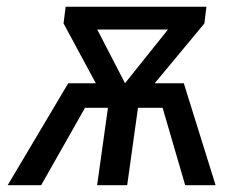

<svg xmlns="http://www.w3.org/2000/svg" viewBox="-20 -547 733 567"><path d="M101.5 0H2.6L181.6 -301.2H522.8L616.7 0H526.9L460.2 -228.7H387.5L355.6 0H266.8L298.8 -228.7H231.1ZM392.7 -247.9H291.7L167.7 -477.8L173.8 -527.1H232.4L349.2 -301.2L529.9 -527.1H589.6L583.6 -477.8ZM532.9 -459.7H216.1L220.2 -527.1H541.9Z"/></svg>

Font: Fira Sans Variable
Style: Italic
Weight: 397
Italic angle: -8°
Designer: Carrois Corporate & Edenspiekermann AG
Foundry: Carrois Corporate GbR & Edenspiekermann AG
Version: Version 4.202